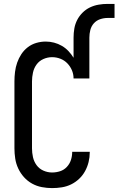

<svg xmlns="http://www.w3.org/2000/svg" viewBox="-20 -956 607 984"><path d="M247 8Q221 8 194.5 3Q168 -2 144.5 -15Q121 -28 103 -48Q85 -68 73.5 -92.5Q62 -117 58 -143.5Q54 -170 54 -196V-539Q54 -563 57 -587.5Q60 -612 68 -635Q76 -658 89.5 -678.5Q103 -699 122.5 -714Q142 -729 166 -736Q190 -743 214 -743Q236 -743 257 -737.5Q278 -732 297 -721Q316 -710 331 -694Q346 -678 357 -660V-763Q357 -787 361 -810Q365 -833 375.5 -853.5Q386 -874 403 -891Q420 -908 441 -918Q462 -928 485 -932Q508 -936 532 -936H567V-864H532Q512 -864 493 -857.5Q474 -851 461 -836.5Q448 -822 443 -802.5Q438 -783 438 -763V-554H357Q357 -576 348.5 -596Q340 -616 325 -631.5Q310 -647 289.5 -655Q269 -663 247 -663Q224 -663 202.5 -653.5Q181 -644 167.5 -625.5Q154 -607 149 -584Q144 -561 144 -539V-196Q144 -173 149 -150.5Q154 -128 167.5 -109.5Q181 -91 202.5 -81.5Q224 -72 247 -72Q268 -72 288 -78.5Q308 -85 322.5 -100.5Q337 -116 343.5 -136Q350 -156 350 -177V-178H440V-175Q440 -150 434 -125.5Q428 -101 416 -79Q404 -57 385.5 -39.5Q367 -22 344.5 -11Q322 0 297 4Q272 8 247 8Z"/></svg>

Font: Iosevka Curly Medium
Style: Regular
Weight: 500
Monospace: yes
Designer: Belleve Invis
Foundry: Belleve Invis
Version: Version 22.1.2; ttfautohint (v1.8.4)